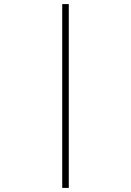

<svg xmlns="http://www.w3.org/2000/svg" viewBox="-20 -780 640 938"><path d="M284 138V-760H316V138Z"/></svg>

Font: IBM Plex Mono ExtraLight
Style: Regular
Weight: 200
Monospace: yes
Designer: Mike Abbink, Paul van der Laan, Pieter van Rosmalen
Foundry: Bold Monday
Version: Version 2.3